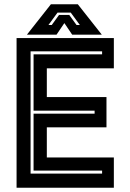

<svg xmlns="http://www.w3.org/2000/svg" viewBox="-20 -878 610 898"><path d="M57.5 0V-700H512.5V-558.5H199V-424H478V-282.5H199V-141.5H512.5V0ZM123 -66H457.5V-80H137V-346.5H422.5V-360.5H137V-624H457.5V-638H123ZM218 -858H344L456 -716H317.5L281 -770L244.5 -716H106ZM249 -819 206.5 -761H222L256 -808H304L338 -761H353.5L311 -819Z"/></svg>

Font: Tourney Thin
Style: Regular
Weight: 100
Designer: Tyler Finck
Foundry: Etcetera Type Co
Version: Version 1.015